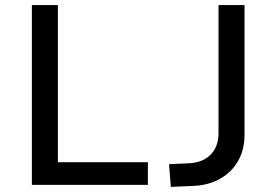

<svg xmlns="http://www.w3.org/2000/svg" viewBox="-20 -725 1084 753"><path d="M105 0V-705H207V-89H560V0ZM650 8 643 -81 726 -85Q759 -87 784 -101.5Q809 -116 823 -141.5Q837 -167 837 -202V-705H939V-196Q939 -139 914.5 -95Q890 -51 845 -25Q800 1 741 4Z"/></svg>

Font: Nunito Sans 7pt Medium
Style: Regular
Weight: 500
Designer: Vernon Adams
Foundry: Vernon Adams
Version: Version 3.101;gftools[0.9.27]